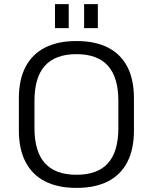

<svg xmlns="http://www.w3.org/2000/svg" viewBox="-20 -908 745 936"><path d="M353 8Q262 8 199.5 -24Q137 -56 104.5 -118.5Q72 -181 72 -272V-428Q72 -520 104.5 -582Q137 -644 199.5 -676Q262 -708 353 -708Q444 -708 506.5 -676Q569 -644 601 -582Q633 -520 633 -428V-272Q633 -181 601 -118.5Q569 -56 506.5 -24Q444 8 353 8ZM353 -56Q456 -56 506.5 -112.5Q557 -169 557 -284V-416Q557 -531 506 -587.5Q455 -644 353 -644Q250 -644 199 -587.5Q148 -531 148 -416V-284Q148 -169 199 -112.5Q250 -56 353 -56ZM315 -888V-771H248V-888ZM457 -888V-771H390V-888Z"/></svg>

Font: Pathway Extreme 8pt Thin Light
Style: Regular
Weight: 300
Version: Version 1.001;gftools[0.9.26]